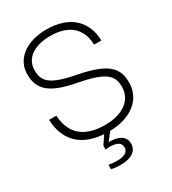

<svg xmlns="http://www.w3.org/2000/svg" viewBox="-226 -848 1066 1193"><g transform="rotate(-30 306.5 -252.0)"><path d="M284 228C360 228 403 196 403 145C403 93 360 68 292 68H286L330 12C486 9 582 -73 582 -189C582 -288 540 -352 326 -393C143 -428 111 -470 111 -550C111 -630 182 -685 300 -685C431 -685 507 -623 511 -502H563C560 -636 473 -732 300 -732C156 -732 59 -658 59 -550C59 -437 123 -382 305 -348C496 -312 530 -267 530 -189C530 -96 452 -35 322 -35C193 -35 95 -88 87 -237H35C42 -73 143 1 287 11L247 71V98C255 97 266 96 274 96C330 96 356 112 356 145C356 177 330 195 271 195C254 195 235 193 215 189V221C238 227 261 228 284 228Z"/></g></svg>

Font: Aspekta 200
Style: Regular
Weight: 200
Designer: Ivo Dolenc
Version: Version 2.000